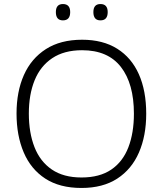

<svg xmlns="http://www.w3.org/2000/svg" viewBox="-20 -1015 808 952"><path d="M705 -451Q705 -342 669 -259Q633 -176 561.5 -129.5Q490 -83 384 -83Q276 -83 204.5 -129.5Q133 -176 97.5 -259.5Q62 -343 62 -452Q62 -561 98.5 -643Q135 -725 207.5 -771.5Q280 -818 387 -818Q490 -818 561 -773.5Q632 -729 668.5 -647Q705 -565 705 -451ZM123 -452Q123 -357 151 -285.5Q179 -214 237 -174.5Q295 -135 384 -135Q474 -135 531.5 -174Q589 -213 616.5 -284.5Q644 -356 644 -451Q644 -600 579.5 -683Q515 -766 387 -766Q298 -766 239 -726.5Q180 -687 151.5 -616.5Q123 -546 123 -452ZM257 -955Q257 -995 292 -995Q328 -995 328 -955Q328 -914 292 -914Q257 -914 257 -955ZM443 -955Q443 -995 478 -995Q514 -995 514 -955Q514 -914 478 -914Q443 -914 443 -955Z"/></svg>

Font: Noto Sans Kannada UI Light
Style: Regular
Weight: 300
Designer: Jelle Bosma - Monotype Design Team
Foundry: Monotype Imaging Inc.
Version: Version 2.005; ttfautohint (v1.8.4.7-5d5b)